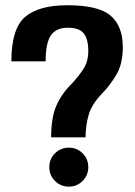

<svg xmlns="http://www.w3.org/2000/svg" viewBox="-20 -700 518 734"><path d="M175.5 -175Q175.5 -250 195.2 -295.5Q215 -341 252 -377.5Q279 -406.5 298.2 -435.2Q317.5 -464 317.5 -505Q317.5 -550.5 300.2 -572.2Q283 -594 239.5 -594Q195 -594 174.8 -565.2Q154.5 -536.5 154.5 -465.5H23.5Q23.5 -590.5 75.8 -635.2Q128 -680 238 -680Q356.5 -680 403 -640Q449.5 -600 449.5 -519.5Q449.5 -456 424.8 -414.2Q400 -372.5 368.5 -340.5Q331 -301.5 319.2 -261.8Q307.5 -222 307 -175ZM243.5 13.5Q212 13.5 190.2 -8.2Q168.5 -30 168.5 -61Q168.5 -92.5 190.2 -114Q212 -135.5 243.5 -135.5Q274 -135.5 295.8 -114Q317.5 -92.5 317.5 -61Q317.5 -30 295.8 -8.2Q274 13.5 243.5 13.5Z"/></svg>

Font: Anybody SemiBold
Style: Regular
Weight: 600
Designer: Tyler Finck
Foundry: Etcetera Type Company
Version: Version 1.010; ttfautohint (v1.8.3) -l 8 -r 50 -G 200 -x 14 